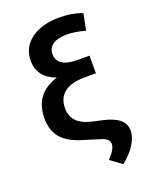

<svg xmlns="http://www.w3.org/2000/svg" viewBox="-168 -831 898 1118"><g transform="rotate(-20 281.5 -272.0)"><path d="M480.5 -713.4 460.4 -611.3Q396 -629.4 347.2 -629.4Q290.5 -629.4 260 -608.9Q229.5 -588.4 229.5 -550.3Q229.5 -468.3 355.5 -468.3H429.2V-358.9H358.4Q276.4 -358.9 233.4 -325.7Q190.4 -292.5 190.4 -228.5Q190.4 -178.7 220.5 -147.5Q250.5 -116.2 313 -102.1L370.6 -89.4Q441.4 -73.7 473.6 -45.9Q505.9 -18.1 505.4 23.9Q504.9 65.4 475.1 111.1Q445.3 156.7 397.9 192.4L327.6 141.1Q375.5 91.8 375.5 59.1Q375.5 40 361.1 28.3Q346.7 16.6 314.5 8.3L245.6 -13.7Q147 -39.1 102.3 -86.4Q57.6 -133.8 57.6 -214.4Q57.6 -366.7 206.5 -413.6Q97.2 -453.6 97.2 -556.6Q97.2 -639.2 163.3 -688.2Q229.5 -737.3 340.3 -737.3Q417.5 -737.3 480.5 -713.4Z"/></g></svg>

Font: Interop SemBd
Style: Regular
Weight: 600
Designer: Rasmus Andersson, Google, Jang Haemin
Foundry: jhaemin
Version: Version 1.007